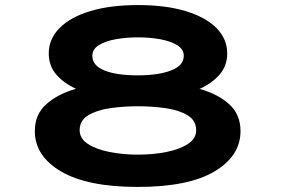

<svg xmlns="http://www.w3.org/2000/svg" viewBox="-20 -727 1140 758"><path d="M524.5 11Q325 11 221.2 -50Q117.5 -111 117.5 -209.5Q117.5 -275 162.2 -315.2Q207 -355.5 280 -376.5Q231.5 -398.5 202 -433Q172.5 -467.5 172.5 -516Q172.5 -573 214.8 -616Q257 -659 336 -683Q415 -707 524.5 -707Q634.5 -707 713.5 -683Q792.5 -659 834.8 -616Q877 -573 877 -516Q877 -467.5 847 -432.8Q817 -398 768 -376Q841 -355.5 885.2 -315.2Q929.5 -275 929.5 -209.5Q929.5 -111 826.5 -50Q723.5 11 524.5 11ZM524.5 -429.5Q605.5 -429.5 655.5 -449Q705.5 -468.5 705.5 -506.5Q705.5 -532.5 679.8 -548.5Q654 -564.5 612.8 -572Q571.5 -579.5 524.5 -579.5Q477.5 -579.5 436.2 -572Q395 -564.5 369.8 -548.5Q344.5 -532.5 344.5 -506.5Q344.5 -468.5 392 -449Q439.5 -429.5 524.5 -429.5ZM524.5 -116.5Q584.5 -116.5 637 -127Q689.5 -137.5 722 -158.8Q754.5 -180 754.5 -213Q754.5 -251 721 -271.5Q687.5 -292 635 -299.8Q582.5 -307.5 524.5 -307.5Q466.5 -307.5 413.8 -299.8Q361 -292 327.8 -271.5Q294.5 -251 294.5 -213Q294.5 -180 327 -158.8Q359.5 -137.5 412.2 -127Q465 -116.5 524.5 -116.5Z"/></svg>

Font: Trispace Expanded
Style: Bold
Weight: 700
Width: 7
Designer: Tyler Finck
Foundry: Etcetera Type Company
Version: Version 1.210; ttfautohint (v1.8.3)